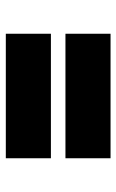

<svg xmlns="http://www.w3.org/2000/svg" viewBox="110 -633 400 660"><g transform="rotate(-90 310.0 -303.0)"><path d="M96 -328V-483H524V-328ZM96 -123V-278H524V-123Z"/></g></svg>

Font: Literata Variable Black
Style: Regular
Weight: 900
Designer: Latin by Veronika Burian and Jose Scaglione. Greek by Irene Vlachou. Cyrillic by Vera Evstafieva.
Foundry: TypeTogether
Version: Version 3.021